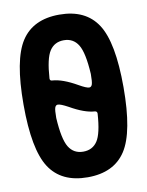

<svg xmlns="http://www.w3.org/2000/svg" viewBox="-84 -801 669 872"><g transform="rotate(-10 250.0 -365.0)"><path d="M327.1 -390.6Q336.9 -390.6 340.8 -402.3Q344.7 -414.1 344.7 -450.2Q338.9 -548.8 316.4 -585.4Q293.9 -622.1 250 -622.1Q207 -622.1 184.6 -587.9Q162.1 -553.7 156.2 -461.9Q156.2 -451.2 167 -451.2Q213.9 -448.2 280.3 -410.2Q314.5 -390.6 327.1 -390.6ZM250 -108.4Q293 -108.4 315.4 -142.1Q337.9 -175.8 343.8 -267.6Q343.8 -278.3 333 -279.3Q286.1 -282.2 219.7 -320.3Q185.5 -338.9 172.9 -338.9Q163.1 -338.9 159.2 -327.6Q155.3 -316.4 155.3 -280.3Q161.1 -181.6 183.6 -145Q206.1 -108.4 250 -108.4ZM74.2 -656.2Q128.9 -740.2 250 -740.2Q371.1 -740.2 425.8 -656.2Q480.5 -572.3 480.5 -365.2Q480.5 -158.2 425.8 -74.2Q371.1 9.8 250 9.8Q128.9 9.8 74.2 -74.2Q19.5 -158.2 19.5 -365.2Q19.5 -572.3 74.2 -656.2Z"/></g></svg>

Font: Rounded-X Mgen+ 2m bold
Style: Bold
Weight: 700
Designer: [Source Han Sans]
Ryoko NISHIZUKA  (kana & ideographs); Paul D. Hunt (Latin, Greek & Cyrillic); Wenlong ZHANG  (bopomofo
Version: Version 1.059.20150602